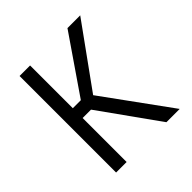

<svg xmlns="http://www.w3.org/2000/svg" viewBox="-150 -636 743 743"><g transform="rotate(-45 221.5 -264.0)"><path d="M125 -240.7V0H67.4V-528.3H125V-294.4H168.9L329.6 -528.3H399.4L216.3 -274.4L415.5 0H342.8L170.9 -240.7Z"/></g></svg>

Font: RobotoCondensed-Light
Style: Light
Weight: 300
Designer: Google
Version: Version 1.200311; 2013